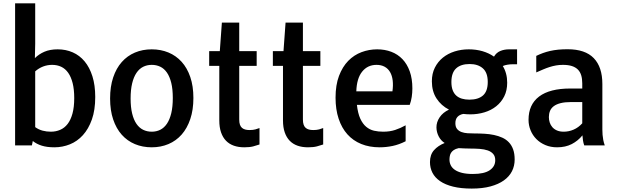

<svg xmlns="http://www.w3.org/2000/svg" viewBox="-20 -855 3642 1129"><path d="M68.8 -835.4H187V-598.1L185.1 -513.2Q208.5 -536.6 241.2 -550.8Q273.9 -564.9 319.3 -564.9Q367.2 -564.9 407.7 -547.1Q448.2 -529.3 477.5 -494.1Q506.8 -459 523.4 -406.5Q540 -354 540 -284.7Q540 -208 520.3 -152.3Q500.5 -96.7 467.5 -60.3Q434.6 -23.9 390.9 -6.3Q347.2 11.2 299.8 11.2Q256.8 11.2 226.1 1.7Q195.3 -7.8 172.9 -25.9L167.5 0H68.8ZM187 -107.4Q207.5 -92.8 230.7 -86.7Q253.9 -80.6 278.8 -80.6Q308.6 -80.6 334 -91.6Q359.4 -102.5 377.7 -126.2Q396 -149.9 406.2 -187.5Q416.5 -225.1 416.5 -278.3Q416.5 -329.1 407.2 -366Q397.9 -402.8 381.1 -426.8Q364.3 -450.7 340.3 -462.2Q316.4 -473.6 286.6 -473.6Q258.8 -473.6 233.4 -463.9Q208 -454.1 187 -435.5Z M627.4 -275.9Q627.4 -345.7 645.5 -399.7Q663.6 -453.6 696 -490.2Q728.5 -526.9 773.4 -545.9Q818.4 -564.9 872.1 -564.9Q925.3 -564.9 970.2 -546.4Q1015.1 -527.8 1047.9 -491.7Q1080.6 -455.6 1098.9 -402.1Q1117.2 -348.6 1117.2 -278.8Q1117.2 -209 1098.9 -154.8Q1080.6 -100.6 1048.1 -63.7Q1015.6 -26.9 970.5 -7.8Q925.3 11.2 872.1 11.2Q818.4 11.2 773.4 -7.6Q728.5 -26.4 696 -62.7Q663.6 -99.1 645.5 -152.6Q627.4 -206.1 627.4 -275.9ZM872.1 -80.6Q899.9 -80.6 922.6 -92Q945.3 -103.5 961.7 -127.7Q978 -151.9 987.1 -189.5Q996.1 -227.1 996.1 -278.8Q996.1 -330.6 987.1 -367.4Q978 -404.3 961.7 -428Q945.3 -451.7 922.6 -462.6Q899.9 -473.6 872.1 -473.6Q844.7 -473.6 821.8 -462.2Q798.8 -450.7 782.5 -426.5Q766.1 -402.3 757.1 -365Q748 -327.6 748 -275.9Q748 -224.1 757.1 -187.3Q766.1 -150.4 782.5 -126.7Q798.8 -103 821.8 -91.8Q844.7 -80.6 872.1 -80.6Z M1269.5 -467.8H1210V-554.2H1272.5L1284.7 -722.2H1386.7V-554.2H1489.3V-467.8H1386.7V-152.3Q1386.7 -133.8 1390.9 -121.8Q1395 -109.9 1403.1 -103Q1411.1 -96.2 1422.1 -93.3Q1433.1 -90.3 1447.3 -90.3Q1468.3 -90.3 1481.9 -94.2Q1495.6 -98.1 1505.9 -102.1V-5.4Q1489.3 0.5 1468.5 5.9Q1447.8 11.2 1416.5 11.2Q1382.3 11.2 1355.2 1.7Q1328.1 -7.8 1309.1 -27.3Q1290 -46.9 1279.8 -76.7Q1269.5 -106.4 1269.5 -147Z M1644 -467.8H1584.5V-554.2H1647L1659.2 -722.2H1761.2V-554.2H1863.8V-467.8H1761.2V-152.3Q1761.2 -133.8 1765.4 -121.8Q1769.5 -109.9 1777.6 -103Q1785.6 -96.2 1796.6 -93.3Q1807.6 -90.3 1821.8 -90.3Q1842.8 -90.3 1856.4 -94.2Q1870.1 -98.1 1880.4 -102.1V-5.4Q1863.8 0.5 1843 5.9Q1822.3 11.2 1791 11.2Q1756.8 11.2 1729.7 1.7Q1702.6 -7.8 1683.6 -27.3Q1664.6 -46.9 1654.3 -76.7Q1644 -106.4 1644 -147Z M1953.1 -280.8Q1953.1 -355 1973.4 -408.7Q1993.7 -462.4 2027.6 -497.1Q2061.5 -531.7 2105.7 -548.3Q2149.9 -564.9 2197.8 -564.9Q2242.7 -564.9 2280.8 -550.5Q2318.8 -536.1 2346.4 -507.3Q2374 -478.5 2389.4 -435.3Q2404.8 -392.1 2404.8 -335Q2404.8 -309.6 2401.1 -285.2Q2397.5 -260.7 2389.2 -238.3H2078.6Q2084.5 -188 2098.6 -157.2Q2112.8 -126.5 2133.3 -109.4Q2153.8 -92.3 2179.2 -86.4Q2204.6 -80.6 2233.4 -80.6Q2272 -80.6 2303.2 -90.8Q2334.5 -101.1 2365.2 -118.2V-24.4Q2327.1 -4.9 2288.8 3.2Q2250.5 11.2 2212.4 11.2Q2152.3 11.2 2104.2 -8.3Q2056.2 -27.8 2022.7 -65.2Q1989.3 -102.5 1971.2 -157Q1953.1 -211.4 1953.1 -280.8ZM2287.6 -317.9Q2292.5 -353 2289.1 -381.8Q2285.6 -410.6 2273.7 -431.2Q2261.7 -451.7 2241.7 -462.6Q2221.7 -473.6 2193.8 -473.6Q2141.6 -473.6 2109.6 -433.8Q2077.6 -394 2075.2 -317.9Z M2508.3 98.1Q2508.3 54.7 2532 28.1Q2555.7 1.5 2594.7 -14.2Q2572.3 -28.3 2559.6 -53Q2546.9 -77.6 2546.4 -105Q2545.9 -136.7 2565.2 -165.3Q2584.5 -193.8 2620.1 -210.4Q2574.2 -233.9 2546.9 -275.9Q2519.5 -317.9 2519.5 -377Q2519.5 -422.4 2537.1 -457.3Q2554.7 -492.2 2584.2 -516.1Q2613.8 -540 2653.1 -552.5Q2692.4 -564.9 2736.3 -564.9Q2779.3 -564.9 2817.1 -554Q2855 -543 2884.8 -522Q2898.4 -545.4 2921.9 -555.2Q2945.3 -564.9 2973.1 -564.9H3020.5V-477.1H2993.7Q2979.5 -477.1 2964.4 -474.6Q2949.2 -472.2 2936.5 -466.8Q2949.2 -446.3 2955.8 -421.6Q2962.4 -397 2962.4 -368.7Q2962.4 -323.2 2945.1 -288.6Q2927.7 -253.9 2897.9 -230.2Q2868.2 -206.5 2828.9 -194.6Q2789.6 -182.6 2745.6 -182.6Q2734.9 -182.6 2724.4 -183.3Q2713.9 -184.1 2704.1 -185.1Q2681.6 -180.7 2669.7 -167.2Q2657.7 -153.8 2657.7 -130.4Q2657.7 -108.9 2667.7 -96.7Q2677.7 -84.5 2693.8 -78.6Q2710 -72.8 2729.7 -71.5Q2749.5 -70.3 2769 -70.3Q2799.3 -70.3 2828.9 -68.6Q2858.4 -66.9 2884.8 -61.3Q2911.1 -55.7 2933.3 -45.7Q2955.6 -35.6 2971.9 -18.6Q2988.3 -1.5 2997.3 23.4Q3006.3 48.3 3006.3 83Q3006.3 120.6 2990.5 151.9Q2974.6 183.1 2942.9 205.8Q2911.1 228.5 2864 241.2Q2816.9 253.9 2753.9 253.9Q2690.4 253.9 2644.3 242.4Q2598.1 231 2567.9 210.2Q2537.6 189.5 2522.9 160.9Q2508.3 132.3 2508.3 98.1ZM2740.2 -269Q2792 -269 2820.1 -293.7Q2848.1 -318.4 2848.1 -373Q2848.1 -427.7 2819.3 -453.1Q2790.5 -478.5 2741.7 -478.5Q2689.9 -478.5 2662.1 -452.9Q2634.3 -427.2 2634.3 -372.6Q2634.3 -345.2 2641.6 -325.4Q2648.9 -305.7 2662.6 -293.2Q2676.3 -280.8 2695.8 -274.9Q2715.3 -269 2740.2 -269ZM2623 83.5Q2623 101.1 2630.4 116.5Q2637.7 131.8 2654.1 143.3Q2670.4 154.8 2696.5 161.4Q2722.7 168 2760.7 168Q2827.1 168 2859.6 146Q2892.1 124 2892.1 87.4Q2892.1 64 2880.1 50.3Q2868.2 36.6 2847.9 29.5Q2827.6 22.5 2801.3 20.5Q2774.9 18.6 2746.6 18.6Q2731.4 18.6 2712.6 17.8Q2693.8 17.1 2677.2 16.1Q2658.7 20 2647.9 27.6Q2637.2 35.2 2631.8 44.2Q2626.5 53.2 2624.8 63.5Q2623 73.7 2623 83.5Z M3087.9 -150.4Q3087.9 -240.2 3150.1 -287.4Q3212.4 -334.5 3333.5 -334.5H3403.8V-364.7Q3403.8 -391.6 3397.7 -411.9Q3391.6 -432.1 3378.2 -445.8Q3364.7 -459.5 3343 -466.6Q3321.3 -473.6 3290 -473.6Q3268.6 -473.6 3249.5 -470.2Q3230.5 -466.8 3211.9 -460.9Q3193.4 -455.1 3174.1 -446.8Q3154.8 -438.5 3133.3 -429.2V-526.4Q3152.3 -535.6 3172.4 -543Q3192.4 -550.3 3214.8 -555.4Q3237.3 -560.5 3262.7 -563Q3288.1 -565.4 3317.9 -565.4Q3420.9 -565.4 3471.4 -513.2Q3522 -460.9 3522 -360.8V-127Q3522 -108.9 3522 -93.3Q3522 -77.6 3523.2 -62.5Q3524.4 -47.4 3527.3 -32Q3530.3 -16.6 3536.1 0H3415.5Q3410.6 -13.2 3408.2 -28.3Q3405.8 -43.5 3404.8 -59.1Q3378.9 -26.9 3342 -7.8Q3305.2 11.2 3255.9 11.2Q3217.8 11.2 3186.8 -2Q3155.8 -15.1 3133.8 -37.4Q3111.8 -59.6 3099.9 -88.9Q3087.9 -118.2 3087.9 -150.4ZM3207.5 -166.5Q3207.5 -150.4 3212.4 -135Q3217.3 -119.6 3227.8 -107.4Q3238.3 -95.2 3254.9 -87.9Q3271.5 -80.6 3294.9 -80.6Q3324.7 -80.6 3353 -92.8Q3381.3 -105 3403.8 -129.9V-254.9H3337.9Q3301.3 -254.9 3276.4 -248.5Q3251.5 -242.2 3236.1 -230.5Q3220.7 -218.8 3214.1 -202.4Q3207.5 -186 3207.5 -166.5Z"/></svg>

Font: Tauri
Style: Regular
Weight: 400
Designer: Yvonne Schüttler
Foundry: Yvonne Schüttler
Version: Version 1.003; ttfautohint (v0.93.8-669f) -l 13 -r 13 -G 200